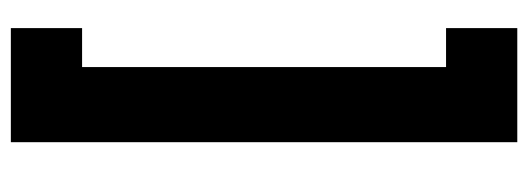

<svg xmlns="http://www.w3.org/2000/svg" viewBox="-322 -428 950 345"><g transform="rotate(90 152.5 -255.0)"><path d="M235 200H30V72H100V-582H30V-710H235Z"/></g></svg>

Font: Fustat ExtraBold
Style: Regular
Weight: 800
Designer: Mohamed Gaber, Khaled Hosny, Laura Garcia Mut
Foundry: Kief Type Foundry, Alif Type Foundry, Hard Type Foundry
Version: Version 1.007